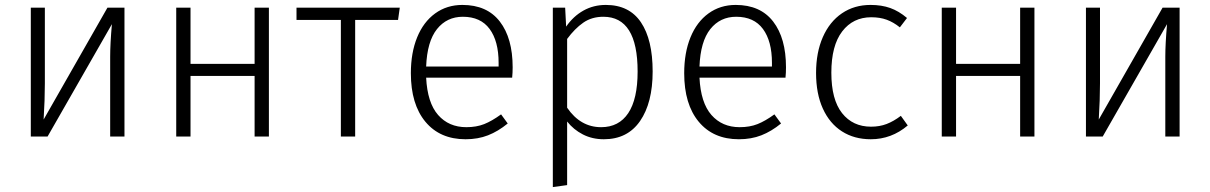

<svg xmlns="http://www.w3.org/2000/svg" viewBox="-20 -554 4911 779"><path d="M485 0H427V-324Q427 -376 434 -456L173 0H105V-523H162V-216Q162 -149 157 -69L416 -523H485Z M1013 -246H753V0H695V-523H753V-295H1013V-523H1071V0H1013Z M1595 -473H1421V0H1363V-473H1183V-523H1602Z M2058 -239H1709Q1714 -137 1757.5 -87.5Q1801 -38 1872 -38Q1913 -38 1944.5 -50.5Q1976 -63 2013 -90L2040 -53Q2001 -21 1960 -5Q1919 11 1869 11Q1765 11 1706 -60Q1647 -131 1647 -257Q1647 -340 1672.5 -402.5Q1698 -465 1745.5 -499.5Q1793 -534 1856 -534Q1956 -534 2008 -466.5Q2060 -399 2060 -281Q2060 -259 2058 -239ZM2003 -299Q2003 -387 1966.5 -436.5Q1930 -486 1858 -486Q1793 -486 1753 -436Q1713 -386 1709 -284H2003Z M2628 -264Q2628 -137 2577 -63Q2526 11 2430 11Q2383 11 2345 -8.5Q2307 -28 2281 -61V197L2223 205V-523H2273L2277 -446Q2306 -488 2347 -511Q2388 -534 2438 -534Q2533 -534 2580.5 -463.5Q2628 -393 2628 -264ZM2567 -264Q2567 -486 2428 -486Q2381 -486 2346.5 -462Q2312 -438 2281 -396V-117Q2335 -38 2419 -38Q2491 -38 2529 -95Q2567 -152 2567 -264Z M3167 -239H2818Q2823 -137 2866.5 -87.5Q2910 -38 2981 -38Q3022 -38 3053.5 -50.5Q3085 -63 3122 -90L3149 -53Q3110 -21 3069 -5Q3028 11 2978 11Q2874 11 2815 -60Q2756 -131 2756 -257Q2756 -340 2781.5 -402.5Q2807 -465 2854.5 -499.5Q2902 -534 2965 -534Q3065 -534 3117 -466.5Q3169 -399 3169 -281Q3169 -259 3167 -239ZM3112 -299Q3112 -387 3075.5 -436.5Q3039 -486 2967 -486Q2902 -486 2862 -436Q2822 -386 2818 -284H3112Z M3660 -481 3631 -443Q3605 -464 3577.5 -474Q3550 -484 3515 -484Q3441 -484 3397 -426.5Q3353 -369 3353 -259Q3353 -150 3396.5 -95Q3440 -40 3514 -40Q3549 -40 3577.5 -51Q3606 -62 3635 -84L3663 -45Q3597 11 3513 11Q3446 11 3396 -21Q3346 -53 3318.5 -113.5Q3291 -174 3291 -258Q3291 -341 3318.5 -403.5Q3346 -466 3396 -500Q3446 -534 3512 -534Q3557 -534 3592 -521.5Q3627 -509 3660 -481Z M4119 -246H3859V0H3801V-523H3859V-295H4119V-523H4177V0H4119Z M4766 0H4708V-324Q4708 -376 4715 -456L4454 0H4386V-523H4443V-216Q4443 -149 4438 -69L4697 -523H4766Z"/></svg>

Font: Fira Sans Light
Style: Regular
Weight: 300
Designer: bBox Type GmbH & Carrois Corporate GbR & Edenspiekermann AG
Foundry: bBox Type GmbH & Carrois Corporate GbR & Edenspiekermann AG
Version: Version 4.301